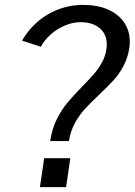

<svg xmlns="http://www.w3.org/2000/svg" viewBox="-20 -764 550 784"><path d="M316.5 -411.5Q347 -442.5 365 -463.5Q383 -484.5 396.8 -509.8Q410.5 -535 414.5 -564Q416 -574 416 -582.5Q416 -624.5 387 -649Q358 -673.5 309 -673.5Q278 -673.5 246 -660.2Q214 -647 187.8 -624Q161.5 -601 147 -573L70 -598Q110 -667 176 -705.5Q242 -744 320 -744Q378.5 -744 421.2 -725Q464 -706 487 -672Q510 -638 510 -594Q510 -580 508 -568Q502 -527.5 484.2 -494.5Q466.5 -461.5 443.8 -436.5Q421 -411.5 384.5 -377Q347.5 -342 325.2 -317.5Q303 -293 285.2 -260.2Q267.5 -227.5 261.5 -188H185Q192 -237 211.5 -276.2Q231 -315.5 255 -344.2Q279 -373 316.5 -411.5ZM160.5 -118H267L250 0H143Z"/></svg>

Font: 1883 Sans
Style: Italic
Weight: 400
Italic angle: -8°
Designer: 1883 Sans project is a fork of Public Sans.
Version: Version 1.009